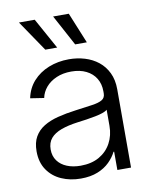

<svg xmlns="http://www.w3.org/2000/svg" viewBox="-84 -805 696 878"><g transform="rotate(-10 263.5 -366.0)"><path d="M220.7 9.8Q171.4 9.8 130.9 -8.1Q90.3 -25.9 66.2 -61.3Q42 -96.7 42 -147.9Q42 -188.5 57.4 -215.3Q72.8 -242.2 100.6 -259.3Q128.4 -276.4 166.7 -286.1Q205.1 -295.9 251 -301.8Q297.9 -308.1 328.9 -312.5Q359.9 -316.9 375.2 -326.2Q390.6 -335.4 390.6 -356V-365.7Q390.6 -399.9 375 -425.5Q359.4 -451.2 330.3 -465.6Q301.3 -480 261.2 -480Q222.2 -480 191.9 -466.8Q161.6 -453.6 142.8 -431.4Q124 -409.2 118.7 -382.3L55.2 -392.1Q64.5 -437.5 93.5 -470Q122.6 -502.4 166 -519.8Q209.5 -537.1 260.3 -537.1Q298.8 -537.1 333.7 -526.6Q368.7 -516.1 395.8 -494.6Q422.9 -473.1 438.7 -440.4Q454.6 -407.7 454.6 -363.3V0H391.1V-85H388.2Q376.5 -61 354.5 -39.1Q332.5 -17.1 299.3 -3.7Q266.1 9.8 220.7 9.8ZM229.5 -48.3Q280.3 -48.3 316.2 -68.8Q352.1 -89.4 371.3 -125Q390.6 -160.6 390.6 -205.1V-279.8Q383.8 -273.4 369.1 -268.3Q354.5 -263.2 334.7 -259.3Q314.9 -255.4 292.7 -252Q270.5 -248.5 249.5 -246.1Q205.1 -240.2 173.1 -228.5Q141.1 -216.8 124 -196.8Q106.9 -176.8 106.9 -145Q106.9 -114.3 122.8 -92.5Q138.7 -70.8 166.3 -59.6Q193.8 -48.3 229.5 -48.3ZM300.8 -599.1 223.6 -742.2H296.4L355 -599.1ZM162.1 -599.1 64.9 -742.2H138.2L217.3 -599.1Z"/></g></svg>

Font: Inter 24pt Light
Style: Regular
Weight: 300
Designer: Rasmus Andersson
Foundry: rsms
Version: Version 4.001;git-66647c0bb